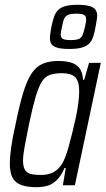

<svg xmlns="http://www.w3.org/2000/svg" viewBox="-20 -772 440 800"><path d="M133 8Q94 8 69 -1Q44 -10 32.5 -31Q21 -52 21 -91Q21 -119 27 -160.5Q33 -202 45 -255Q61 -334 76.5 -385Q92 -436 111 -465Q130 -494 157 -506Q184 -518 223 -518Q251 -518 273.5 -512Q296 -506 310 -489.5Q324 -473 326 -440H331L351 -510H400L292 0H242L254 -72H249Q234 -38 215.5 -20.5Q197 -3 176 2.5Q155 8 133 8ZM150 -43Q175 -43 194 -50.5Q213 -58 227 -74Q241 -90 251 -115Q258 -132 265.5 -159Q273 -186 281 -218Q289 -250 296 -282.5Q303 -315 306.5 -344Q310 -373 310 -391Q310 -433 293.5 -450Q277 -467 238 -467Q208 -467 188 -460Q168 -453 154.5 -432Q141 -411 128.5 -368.5Q116 -326 101 -255Q90 -200 83 -163Q76 -126 76 -103Q76 -78 84 -64.5Q92 -51 108.5 -47Q125 -43 150 -43ZM269 -568Q237 -568 219.5 -573Q202 -578 195 -587.5Q188 -597 188 -613Q188 -623 190 -634.5Q192 -646 194 -659Q199 -684 205 -701.5Q211 -719 222 -730Q233 -741 252 -746.5Q271 -752 302 -752Q334 -752 352 -747Q370 -742 377.5 -732Q385 -722 385 -706Q385 -697 382.5 -685.5Q380 -674 378 -659Q374 -635 367.5 -617Q361 -599 350 -589Q339 -579 320 -573.5Q301 -568 269 -568ZM274 -605Q297 -605 308 -609.5Q319 -614 324 -626Q329 -638 334 -660Q336 -670 337.5 -677.5Q339 -685 339 -691Q339 -705 330 -710Q321 -715 298 -715Q276 -715 264.5 -710.5Q253 -706 247.5 -694Q242 -682 238 -659Q236 -650 234.5 -642Q233 -634 233 -628Q233 -615 242 -610Q251 -605 274 -605Z"/></svg>

Font: Saira Condensed Light
Style: Italic
Weight: 300
Width: 3
Italic angle: -12°
Designer: Hector Gatti with collaboration of the Omnibus-Type team
Foundry: Omnibus-Type
Version: Version 1.101